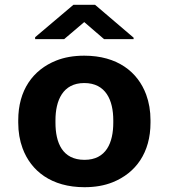

<svg xmlns="http://www.w3.org/2000/svg" viewBox="-20 -770 711 800"><path d="M56 -269V-259C56 -220.3 62 -184.7 74.1 -152C109.1 -57.5 194.2 10 332.1 10C376.1 10 415.1 3.2 449.2 -10.5C546 -49.3 607.1 -133.9 607.1 -259V-269C607.1 -307.7 601 -343.3 589 -376C554 -470.5 468.9 -538 331 -538C287 -538 248 -531.2 213.8 -517.5C117.1 -478.7 56 -394.1 56 -269ZM452 -269V-259C452 -175.9 422.8 -104 332.1 -104C240 -104 211.1 -175.1 211.1 -259V-269C211.1 -350.7 241.3 -424 331 -424C421.5 -424 452 -351.5 452 -269ZM536.7 -613 376.1 -750H285.9L126.4 -615V-607H247.4L331 -678L413.5 -607H536.7Z"/></svg>

Font: Asimov
Style: Wid
Weight: 500
Designer: Google
Version: Version 2.000980; 2014